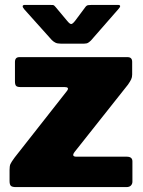

<svg xmlns="http://www.w3.org/2000/svg" viewBox="-20 -763 584 783"><path d="M45 0Q30 0 24.5 -5Q19 -10 19 -25V-70Q19 -86 22.5 -94Q26 -102 40 -121L253 -392Q265 -408 243 -408H63Q50 -408 45.5 -413Q41 -418 41 -431V-510Q41 -530 59 -530H500Q519 -530 519 -511V-459Q519 -448 515 -439.5Q511 -431 502 -418L284 -143Q270 -124 292 -124H497Q520 -124 520 -105V-22Q520 -13 514 -6.5Q508 0 495 0H45ZM328 -734Q333 -741 339.5 -742Q346 -743 355 -743H460Q479 -743 462 -725L351 -598Q346 -593 340 -589Q334 -585 323 -585H228Q214 -585 206 -589Q198 -593 191 -600L79 -725Q72 -733 72.5 -738Q73 -743 82 -743H181Q191 -743 196 -742.5Q201 -742 207 -734L253 -679Q265 -664 271 -665Q277 -666 287 -679Z"/></svg>

Font: Libre Franklin Thin Black
Style: Regular
Weight: 900
Version: Version 3.000